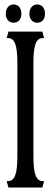

<svg xmlns="http://www.w3.org/2000/svg" viewBox="-20 -842 228 862"><path d="M16 -29H10L18 0H170L178 -29H172C142 -29 130 -61 130 -140V-560C130 -639 142 -671 172 -671H178L170 -700H18L10 -671H16C46 -671 58 -639 58 -560V-140C58 -61 46 -29 16 -29ZM6 -780C6 -756 20 -740 41 -740C63 -740 76 -756 76 -780C76 -805 63 -822 41 -822C20 -822 6 -805 6 -780ZM112 -780C112 -756 126 -740 147 -740C169 -740 182 -756 182 -780C182 -805 169 -822 147 -822C126 -822 112 -805 112 -780Z"/></svg>

Font: Americaine Condensed
Style: Regular
Weight: 400
Width: 3
Designer: Alan Madić
Foundry: ESAD Valence
Version: Version 0.001;Glyphs 3.1.2 (3151)